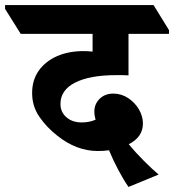

<svg xmlns="http://www.w3.org/2000/svg" viewBox="-88 -646 688 759"><path d="M420 93Q400 64 379.5 25.5Q359 -13 343 -52Q323 -49 299 -49Q214 -49 138 -110Q96 -143 67.5 -184.5Q39 -226 39 -278Q39 -330 65.5 -367Q92 -404 137.5 -424Q183 -444 243 -444Q251 -444 260 -443.5Q269 -443 278 -442V-512H-6L-68 -611V-626H519L580 -527V-512H420V-348Q410 -349 396.5 -349Q383 -349 373 -349Q267 -349 209 -319.5Q151 -290 151 -235Q151 -203 174.5 -182.5Q198 -162 235 -162Q266 -162 290 -173Q285 -189 285 -205Q285 -235 306 -255.5Q327 -276 360 -276Q392 -276 419 -258Q446 -240 461.5 -213Q477 -186 477 -158Q477 -104 421 -76Q447 -44 481 -10Q515 24 539 44Z"/></svg>

Font: Noto Serif Devanagari ExtraBold
Style: Regular
Weight: 800
Designer: Universal Thirst, Indian Type Foundry and the Monotype Design Team
Foundry: Monotype Imaging Inc.
Version: Version 2.004; ttfautohint (v1.8.4.7-5d5b)